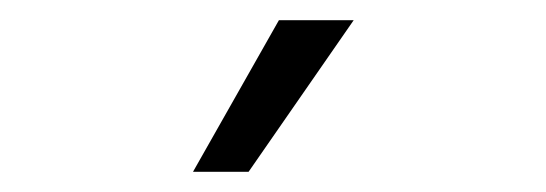

<svg xmlns="http://www.w3.org/2000/svg" viewBox="-20 -755 540 190"><path d="M171 -585 256 -735H330L226 -585Z"/></svg>

Font: Radio Canada Light
Style: Regular
Weight: 300
Designer: Charles Daoud, Etienne Aubert Bonn, Alexandre Saumier Demers, Jacques Le Bailly
Foundry: Radio-Canada
Version: Version 2.104;gftools[0.9.28.dev5+ged2979d]